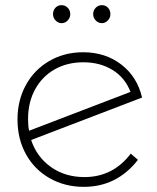

<svg xmlns="http://www.w3.org/2000/svg" viewBox="-20 -725 611 746"><path d="M253 -670Q253 -656 243 -645.5Q233 -635 219 -635Q206 -635 196 -645.5Q186 -656 186 -670Q186 -685 195.5 -695Q205 -705 219 -705Q233 -705 243 -695Q253 -685 253 -670ZM409 -670Q409 -656 399 -645.5Q389 -635 376 -635Q362 -635 352 -645.5Q342 -656 342 -670Q342 -685 352 -695Q362 -705 376 -705Q390 -705 399.5 -695Q409 -685 409 -670ZM488 -128 516 -104Q434 1 306 1Q232 1 173 -32.5Q114 -66 81 -125.5Q48 -185 48 -261Q48 -335 80.5 -394.5Q113 -454 171.5 -488Q230 -522 303 -522Q389 -522 451 -474.5Q513 -427 532 -346L101 -181Q123 -115 178 -76Q233 -37 308 -37Q419 -37 488 -128ZM89 -262Q89 -236 93 -217L487 -368Q466 -423 417.5 -453Q369 -483 304 -483Q241 -483 192.5 -455.5Q144 -428 116.5 -378Q89 -328 89 -262Z"/></svg>

Font: TypoPRO Montserrat Alternates
Style: Regular
Weight: 275
Designer: Julieta Ulanovsky
Foundry: Julieta Ulanovsky
Version: Version 6.001